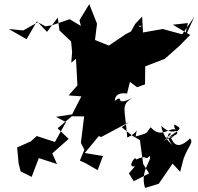

<svg xmlns="http://www.w3.org/2000/svg" viewBox="-20 -814 971 940"><path d="M641 0C598 11 645 -59 646 -33C706 -61 688 -23 712 -50C730 -34 663 18 690 106L757 86L825 -13L862 27L879 -38C903 -102 930 -117 910 -136C836 -64 823 -136 817 -137C842 -158 857 -163 779 -124C874 -190 873 -181 834 -205C824 -167 895 -162 788 -138C860 -171 762 -180 825 -102C774 -148 770 -194 770 -197C767 -205 801 -154 847 -175C816 -203 772 -127 718 -191C692 -163 716 -165 644 -146C652 -201 660 -164 603 -141C592 -287 570 -298 628 -335C534 -287 592 -358 542 -320C543 -353 569 -361 602 -356L616 -413L651 -387L690 -401L691 -489L787 -526L860 -591L911 -643L826 -693L900 -701L882 -623L931 -731L872 -646L777 -672L680 -655L676 -733L642 -697L596 -615L576 -526L596 -497L589 -575L640 -604L681 -668L658 -688L675 -687L596 -647L513 -591L438 -621L442 -593L455 -698L417 -794L369 -715L376 -687L321 -720L237 -691L203 -685L165 -705L94 -665L23 -672L110 -622L161 -710L210 -658L263 -728L271 -665L328 -611L333 -560L329 -507L352 -526L359 -396L316 -347L434 -338L387 -359L333 -254L254 -242L303 -216L249 -119L160 -148L131 -122L64 -92L71 -14L81 25L135 52L170 -40L259 -11L236 -63L316 -134L262 -186L338 -250L325 -245L392 -244L376 -115L393 -81L371 -28L399 -15L458 19L484 -50L395 -65L464 -148L475 -143L614 -217L576 -191L629 -149L665 -128L681 -11L710 35L635 73L611 35Z"/></svg>

Font: Hussar Lance
Style: ExBdObl
Weight: 700
Foundry: Cannot Into Space Fonts, PlusOne Fonts
Version: Version 2.270